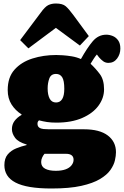

<svg xmlns="http://www.w3.org/2000/svg" viewBox="-20 -846 707 1096"><path d="M142 -570 95 -617 212 -773Q237 -808 256 -817Q275 -826 299 -826Q337 -826 355 -810.5Q373 -795 398 -761L487 -640L436 -586L299 -687ZM274 230Q203 230 152 221.5Q101 213 68.5 196Q36 179 20.5 154Q5 129 5 97Q5 58 24 35.5Q43 13 72.5 1Q102 -11 132 -18V-21Q84 -35 66 -59.5Q48 -84 48 -109Q48 -135 62.5 -155Q77 -175 103 -190V-193Q68 -215 46 -249.5Q24 -284 24 -332Q24 -405 63 -448.5Q102 -492 165 -512Q228 -532 301 -532Q315 -532 338.5 -530.5Q362 -529 389.5 -524.5Q417 -520 442 -509Q477 -572 509 -610Q541 -648 587 -648Q605 -648 623.5 -640.5Q642 -633 654.5 -615.5Q667 -598 667 -569Q667 -537 648.5 -512Q630 -487 599 -487Q582 -487 569 -496.5Q556 -506 545 -519L533 -535Q524 -525 514.5 -510Q505 -495 497 -482Q526 -455 550 -423Q574 -391 574 -336Q574 -286 542 -242.5Q510 -199 449 -172.5Q388 -146 302 -146Q271 -146 248.5 -149.5Q226 -153 203 -159Q200 -157 197 -152.5Q194 -148 194 -140Q194 -125 203.5 -118Q213 -111 228 -109.5Q243 -108 260 -108H459Q549 -108 595.5 -72.5Q642 -37 642 23Q642 43 636 69.5Q630 96 610.5 124Q591 152 551 176Q511 200 444 215Q377 230 274 230ZM298 129Q331 129 353.5 121Q376 113 388 98Q400 83 400 66Q400 49 389 40.5Q378 32 357 32H234Q227 40 221 52.5Q215 65 215 79Q215 105 237.5 117Q260 129 298 129ZM300 -261Q323 -261 335 -280.5Q347 -300 347 -339Q347 -386 335 -405Q323 -424 300 -424Q271 -424 261.5 -398Q252 -372 252 -341Q252 -305 263.5 -283Q275 -261 300 -261Z"/></svg>

Font: Literata Black
Style: Regular
Weight: 900
Designer: Latin by Veronika Burian and Jose Scaglione. Greek by Irene Vlachou. Cyrillic by Vera Evstafieva.
Foundry: TypeTogether
Version: Version 3.103;gftools[0.9.29]